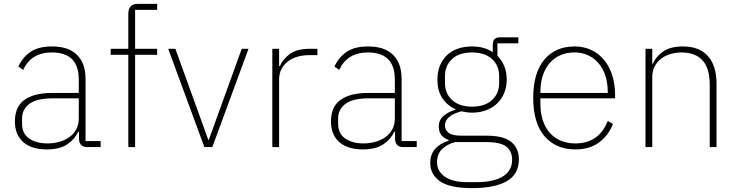

<svg xmlns="http://www.w3.org/2000/svg" viewBox="-20 -760 3814 992"><path d="M431 0Q390 0 388 -42V-79H384Q366 -40 327 -14Q288 12 222 12Q143 12 100 -26Q57 -64 57 -133Q57 -166 67 -193Q77 -220 100.5 -239.5Q124 -259 161.5 -269.5Q199 -280 254 -280H387V-348Q387 -420 352 -454.5Q317 -489 248 -489Q141 -489 100 -399L75 -416Q96 -463 137 -491.5Q178 -520 249 -520Q334 -520 378 -476.5Q422 -433 422 -352V-31H500V0ZM225 -19Q258 -19 287.5 -27.5Q317 -36 339 -52Q361 -68 374 -92Q387 -116 387 -148V-252H254Q170 -252 132 -223.5Q94 -195 94 -148V-120Q94 -70 130.5 -44.5Q167 -19 225 -19Z M643 -477H552V-508H643V-689Q643 -740 692 -740H792V-709H678V-508H792V-477H678V0H643Z M849 -508H886L1056 -38H1059L1229 -508H1264L1077 0H1036Z M1387 0V-508H1422V-419H1426Q1442 -455 1478 -481.5Q1514 -508 1582 -508H1620V-475H1576Q1545 -475 1517 -467Q1489 -459 1468 -443Q1447 -427 1434.5 -403.5Q1422 -380 1422 -349V0Z M2064 0Q2023 0 2021 -42V-79H2017Q1999 -40 1960 -14Q1921 12 1855 12Q1776 12 1733 -26Q1690 -64 1690 -133Q1690 -166 1700 -193Q1710 -220 1733.5 -239.5Q1757 -259 1794.5 -269.5Q1832 -280 1887 -280H2020V-348Q2020 -420 1985 -454.5Q1950 -489 1881 -489Q1774 -489 1733 -399L1708 -416Q1729 -463 1770 -491.5Q1811 -520 1882 -520Q1967 -520 2011 -476.5Q2055 -433 2055 -352V-31H2133V0ZM1858 -19Q1891 -19 1920.5 -27.5Q1950 -36 1972 -52Q1994 -68 2007 -92Q2020 -116 2020 -148V-252H1887Q1803 -252 1765 -223.5Q1727 -195 1727 -148V-120Q1727 -70 1763.5 -44.5Q1800 -19 1858 -19Z M2661 63Q2661 140 2598.5 176Q2536 212 2419 212Q2305 212 2254 177Q2203 142 2203 83Q2203 38 2228 9.5Q2253 -19 2298 -33V-37Q2247 -54 2247 -106Q2247 -141 2272.5 -162Q2298 -183 2333 -193V-196Q2289 -216 2264.5 -254Q2240 -292 2240 -349Q2240 -388 2252.5 -419.5Q2265 -451 2288 -473.5Q2311 -496 2344 -508Q2377 -520 2418 -520Q2484 -520 2526 -490V-530Q2526 -567 2561 -567H2658V-536H2550V-472Q2573 -449 2585.5 -418Q2598 -387 2598 -349Q2598 -311 2585 -279.5Q2572 -248 2548.5 -225.5Q2525 -203 2492 -190.5Q2459 -178 2419 -178Q2404 -178 2391 -180Q2378 -182 2364 -185Q2323 -174 2301 -156Q2279 -138 2279 -111Q2279 -90 2297 -74.5Q2315 -59 2364 -59H2493Q2582 -59 2621.5 -26.5Q2661 6 2661 63ZM2626 65Q2626 22 2596.5 -2Q2567 -26 2491 -26H2332Q2290 -15 2264 10.5Q2238 36 2238 79Q2238 124 2278 152.5Q2318 181 2391 181H2446Q2486 181 2519 174Q2552 167 2576 153Q2600 139 2613 117Q2626 95 2626 65ZM2419 -209Q2485 -209 2522 -243Q2559 -277 2559 -331V-367Q2559 -421 2522 -455Q2485 -489 2419 -489Q2352 -489 2315.5 -455Q2279 -421 2279 -367V-331Q2279 -277 2316 -243Q2353 -209 2419 -209Z M2953 12Q2852 12 2793.5 -56Q2735 -124 2735 -254Q2735 -383 2792 -451.5Q2849 -520 2949 -520Q2996 -520 3034.5 -502Q3073 -484 3100.5 -451Q3128 -418 3143 -371.5Q3158 -325 3158 -268V-252H2772V-225Q2772 -178 2784 -140Q2796 -102 2819.5 -75Q2843 -48 2876.5 -33.5Q2910 -19 2953 -19Q3074 -19 3120 -135L3147 -120Q3124 -60 3075 -24Q3026 12 2953 12ZM2949 -489Q2907 -489 2874.5 -474.5Q2842 -460 2819 -433Q2796 -406 2784 -368Q2772 -330 2772 -284V-280H3120V-286Q3120 -332 3107.5 -369.5Q3095 -407 3072.5 -433.5Q3050 -460 3018.5 -474.5Q2987 -489 2949 -489Z M3315 0V-508H3350V-430H3353Q3368 -467 3405.5 -493.5Q3443 -520 3509 -520Q3593 -520 3637.5 -470.5Q3682 -421 3682 -326V0H3647V-320Q3647 -408 3609.5 -448.5Q3572 -489 3501 -489Q3472 -489 3444.5 -481Q3417 -473 3396 -457Q3375 -441 3362.5 -417Q3350 -393 3350 -361V0Z"/></svg>

Font: IBM Plex Sans ExtLt
Style: Regular
Weight: 200
Designer: Mike Abbink, Paul van der Laan, Pieter van Rosmalen
Foundry: Bold Monday
Version: Version 3.005